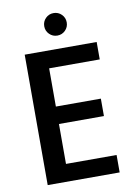

<svg xmlns="http://www.w3.org/2000/svg" viewBox="-96 -947 716 1009"><g transform="rotate(-10 262.0 -442.5)"><path d="M189 -603V-399H429V-306H189V-93H459V0H75V-696H459V-603ZM262 -765Q237 -765 219.5 -782.5Q202 -800 202 -825Q202 -850 219.5 -867.5Q237 -885 262 -885Q287 -885 304.5 -867.5Q322 -850 322 -825Q322 -800 304.5 -782.5Q287 -765 262 -765Z"/></g></svg>

Font: MSTAGE Medium
Style: Regular
Weight: 500
Designer: Ninad Kale (Devanagari), Jonny Pinhorn (Latin)
Foundry: Indian Type Foundry
Version: 4.004